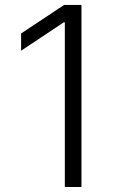

<svg xmlns="http://www.w3.org/2000/svg" viewBox="-20 -747 486 767"><path d="M305.4 -727.3H236.2L64.3 -613.3V-544.4L234.7 -657.7H239V0H305.4Z"/></svg>

Font: Karasuma Gothic
Style: Light
Weight: 300
Designer: Rasmus Andersson / Ryoko Nishizuka
Foundry: rsms
Version: Version 1.00